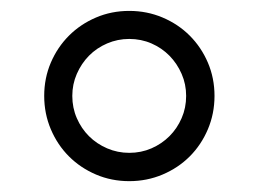

<svg xmlns="http://www.w3.org/2000/svg" viewBox="-20 -710 477 354"><path d="M61.5 -533.2Q61.5 -565.9 73.7 -594.5Q85.9 -623 107.2 -644.3Q128.4 -665.5 157 -677.7Q185.5 -689.9 218.3 -689.9Q251 -689.9 279.8 -677.7Q308.6 -665.5 329.8 -644.3Q351.1 -623 363.3 -594.5Q375.5 -565.9 375.5 -533.2Q375.5 -500.5 363.3 -471.7Q351.1 -442.9 329.8 -421.6Q308.6 -400.4 279.8 -388.2Q251 -376 218.3 -376Q185.5 -376 157 -388.2Q128.4 -400.4 107.2 -421.6Q85.9 -442.9 73.7 -471.7Q61.5 -500.5 61.5 -533.2ZM113.3 -533.2Q113.3 -511.2 121.6 -492.2Q129.9 -473.1 144 -459Q158.2 -444.8 177.5 -436.5Q196.8 -428.2 218.3 -428.2Q240.2 -428.2 259.3 -436.5Q278.3 -444.8 292.5 -459Q306.6 -473.1 314.9 -492.2Q323.2 -511.2 323.2 -533.2Q323.2 -554.7 314.9 -573.7Q306.6 -592.8 292.5 -607.2Q278.3 -621.6 259.3 -629.9Q240.2 -638.2 218.3 -638.2Q196.8 -638.2 177.5 -629.9Q158.2 -621.6 144 -607.2Q129.9 -592.8 121.6 -573.7Q113.3 -554.7 113.3 -533.2Z"/></svg>

Font: Artifika
Style: Medium
Weight: 500
Designer: Yulya Zhdanova | Cyreal.org
Foundry: Yulya Zhdanova | Cyreal
Version: Version 1.000